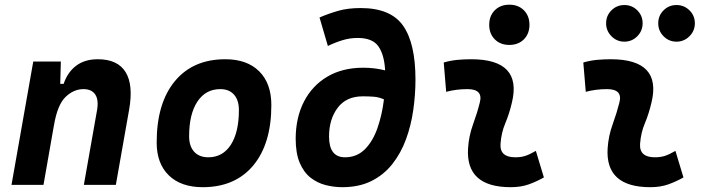

<svg xmlns="http://www.w3.org/2000/svg" viewBox="-20 -776 2970 806"><path d="M28.3 0 119.6 -517.6H235.4L232.9 -423.8H247.1Q263.7 -473.1 299.8 -500.2Q335.9 -527.3 390.6 -527.3Q473.6 -527.3 507.1 -473.6Q540.5 -419.9 522 -315.4L466.3 0H332L387.2 -312.5Q395 -356.4 379.9 -379.2Q364.7 -401.9 330.6 -401.9Q289.1 -401.9 254.9 -368.7Q220.7 -335.4 206.5 -249.5V-250.5L162.6 0Z M831.1 9.8Q739.7 9.8 688.7 -39.8Q637.7 -89.4 637.7 -177.7Q637.7 -342.8 713.9 -435.1Q790 -527.3 925.8 -527.3Q1017.1 -527.3 1068.1 -476.6Q1119.1 -425.8 1119.1 -335Q1119.1 -172.4 1043 -81.3Q966.8 9.8 831.1 9.8ZM854.5 -115.7Q915 -115.7 949 -168.2Q982.9 -220.7 982.9 -314Q982.9 -355.5 962.4 -378.7Q941.9 -401.9 904.8 -401.9Q843.3 -401.9 808.6 -349.4Q773.9 -296.9 773.9 -203.6Q773.9 -162.1 795.2 -138.9Q816.4 -115.7 854.5 -115.7Z M1416.5 9.8Q1381.8 9.8 1347.2 1Q1312.5 -7.8 1283.9 -30Q1255.4 -52.2 1238.3 -92.3Q1221.2 -132.3 1221.2 -194.8Q1221.7 -282.7 1256.1 -349.6Q1290.5 -416.5 1354 -454.1Q1417.5 -491.7 1504.9 -491.7Q1553.7 -491.7 1596.7 -480.5Q1593.3 -545.9 1568.6 -581.3Q1543.9 -616.7 1481.4 -616.7Q1448.7 -616.7 1417.7 -607.2Q1386.7 -597.7 1356.4 -583L1321.3 -702.6Q1358.9 -718.8 1399.4 -730.5Q1439.9 -742.2 1494.1 -742.2Q1620.1 -742.2 1672.1 -668.2Q1724.1 -594.2 1724.1 -442.4Q1724.1 -378.4 1714.8 -313.7Q1705.6 -249 1684.3 -191.2Q1663.1 -133.3 1627.4 -87.9Q1591.8 -42.5 1539.8 -16.4Q1487.8 9.8 1416.5 9.8ZM1591.8 -358.9Q1569.3 -368.7 1547.6 -370.1Q1525.9 -371.6 1505.9 -371.6Q1503.9 -371.6 1502.9 -371.6Q1433.6 -371.6 1397.5 -323.5Q1361.3 -275.4 1361.3 -203.1Q1361.3 -115.7 1428.2 -115.7Q1478 -115.7 1511.7 -149.4Q1545.4 -183.1 1564.7 -238.8Q1584 -294.4 1591.8 -358.9Z M2229.5 -142.6 2263.2 -31.2Q2233.4 -14.2 2200.2 -2.2Q2167 9.8 2124 9.8Q1934.6 9.8 1944.8 -153.3Q1948.2 -205.6 1965.8 -253.9Q1983.4 -302.2 1994.1 -345.2Q2009.3 -401.9 1942.4 -401.9Q1896 -401.9 1853 -390.6L1842.8 -513.7Q1871.6 -522 1900.4 -524.7Q1929.2 -527.3 1958 -527.3Q2173.3 -527.3 2128.9 -345.2Q2117.7 -297.4 2101.1 -258.3Q2084.5 -219.2 2081.1 -172.4Q2077.1 -115.7 2143.1 -115.7Q2167.5 -115.7 2185.8 -121.8Q2204.1 -127.9 2229.5 -142.6ZM2118.2 -587.4Q2080.6 -587.4 2057.1 -610.8Q2033.7 -634.3 2033.7 -671.9Q2033.7 -709.5 2057.1 -732.9Q2080.6 -756.3 2118.2 -756.3Q2155.8 -756.3 2179.2 -732.9Q2202.6 -709.5 2202.6 -671.9Q2202.6 -634.3 2179.2 -610.8Q2155.8 -587.4 2118.2 -587.4Z M2815.4 -142.6 2849.1 -31.2Q2819.3 -14.2 2786.1 -2.2Q2752.9 9.8 2710 9.8Q2520.5 9.8 2530.8 -153.3Q2534.2 -205.6 2551.8 -253.9Q2569.3 -302.2 2580.1 -345.2Q2595.2 -401.9 2528.3 -401.9Q2481.9 -401.9 2439 -390.6L2428.7 -513.7Q2457.5 -522 2486.3 -524.7Q2515.1 -527.3 2543.9 -527.3Q2759.3 -527.3 2714.8 -345.2Q2703.6 -297.4 2687 -258.3Q2670.4 -219.2 2667 -172.4Q2663.1 -115.7 2729 -115.7Q2753.4 -115.7 2771.7 -121.8Q2790 -127.9 2815.4 -142.6ZM2819.8 -601.1Q2788.1 -601.1 2765.6 -623.8Q2743.2 -646.5 2743.2 -678.2Q2743.2 -710.4 2765.6 -732.7Q2788.1 -754.9 2819.8 -754.9Q2851.6 -754.9 2874.3 -732.7Q2897 -710.4 2897 -678.2Q2897 -646.5 2874.3 -623.8Q2851.6 -601.1 2819.8 -601.1ZM2601.1 -601.1Q2569.3 -601.1 2546.9 -623.8Q2524.4 -646.5 2524.4 -678.2Q2524.4 -710.4 2546.9 -732.7Q2569.3 -754.9 2601.1 -754.9Q2632.8 -754.9 2655.3 -732.7Q2677.7 -710.4 2677.7 -678.2Q2677.7 -646.5 2655.3 -623.8Q2632.8 -601.1 2601.1 -601.1Z"/></svg>

Font: Cascadia Mono
Style: Bold Italic
Weight: 700
Italic angle: -10°
Monospace: yes
Designer: Aaron Bell
Foundry: Saja Typeworks
Version: Version 2404.023; ttfautohint (v1.8.4)